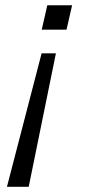

<svg xmlns="http://www.w3.org/2000/svg" viewBox="-20 -508 350 741"><path d="M141.1 -393.6 162.6 -487.8H258.3L236.8 -393.6ZM6.8 212.9 140.6 -302.2H195.8L90.8 212.9Z"/></svg>

Font: HK Grotesk Italic
Style: Regular
Weight: 400
Italic angle: -13°
Designer: Alfredo Marco Pradil and Stefan Peev
Foundry: Hanken Design Co.
Version: Version 1.000;PS 001.000;hotconv 1.0.88;makeotf.lib2.5.64775